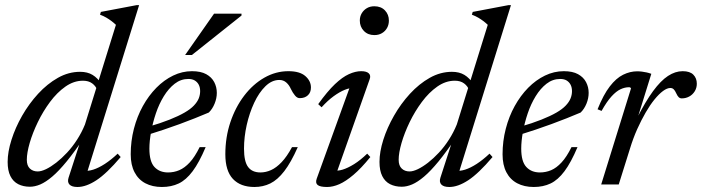

<svg xmlns="http://www.w3.org/2000/svg" viewBox="-20 -736 2800 766"><path d="M368.5 -375.5Q362.5 -392.5 348 -403.2Q333.5 -414 311 -414Q274.5 -414 241 -390.5Q207.5 -367 179.5 -329.2Q151.5 -291.5 130.8 -248.5Q110 -205.5 98.5 -165.8Q87 -126 87 -98.5Q87 -75 99.2 -63.5Q111.5 -52 130.5 -52Q144.5 -52 163.8 -61.2Q183 -70.5 204.5 -87.2Q226 -104 247.5 -127Q269 -150 287.5 -178.8Q306 -207.5 319 -239.5L442.5 -637Q433.5 -645.5 424.5 -652.2Q415.5 -659 404.5 -665.5Q393.5 -672 379 -677.5L382.5 -688.5L525 -715.5H535L324 -37L314.5 -55Q330.5 -52.5 352 -59.2Q373.5 -66 398.5 -82.2Q423.5 -98.5 449.5 -123L461.5 -109.5Q405.5 -43.5 364.5 -16.8Q323.5 10 289 10Q266.5 10 257.2 0.2Q248 -9.5 253.5 -27L306.5 -190.5H318Q278 -131 246.2 -92.2Q214.5 -53.5 188.5 -31.5Q162.5 -9.5 140.8 -0.2Q119 9 99.5 9Q73 9 52.8 -1.2Q32.5 -11.5 21.5 -33.5Q10.5 -55.5 10.5 -90Q10.5 -130 25.8 -178.2Q41 -226.5 68.2 -274.2Q95.5 -322 132 -361.8Q168.5 -401.5 211 -425.5Q253.5 -449.5 299.5 -449.5Q329 -449.5 349.2 -437.2Q369.5 -425 385 -401Z M731.5 -421Q701.5 -421 677 -402Q652.5 -383 633.5 -352Q614.5 -321 602 -284Q589.5 -247 582.8 -210Q576 -173 576 -143Q576 -91.5 596.2 -69.8Q616.5 -48 650.5 -48Q674 -48 695.2 -57Q716.5 -66 736.8 -87.8Q757 -109.5 776.5 -149H800.5Q774.5 -87.5 748.5 -52.8Q722.5 -18 693 -4Q663.5 10 626 10Q588 10 560 -4.8Q532 -19.5 516.8 -48.8Q501.5 -78 501.5 -120.5Q501.5 -173 514.2 -222.2Q527 -271.5 550 -313Q573 -354.5 603.8 -385.8Q634.5 -417 670.8 -434.5Q707 -452 746 -452Q781 -452 802.8 -440Q824.5 -428 834.8 -408.2Q845 -388.5 845 -365.5Q845 -344 836.2 -322.5Q827.5 -301 813 -287Q787 -276 757.5 -264.2Q728 -252.5 696.8 -241Q665.5 -229.5 633.5 -218.8Q601.5 -208 569 -198L571 -230Q621 -244.5 656.8 -258.8Q692.5 -273 716.2 -286.8Q740 -300.5 753.5 -314.8Q767 -329 772.8 -343.2Q778.5 -357.5 778.5 -372.5Q778.5 -387 773 -397.8Q767.5 -408.5 757.2 -414.8Q747 -421 731.5 -421ZM718.5 -516.5 834 -681.5H943.5V-674L745.5 -516.5Z M1094.5 -417Q1064.5 -417 1038.8 -391.8Q1013 -366.5 994 -325.8Q975 -285 964.2 -237Q953.5 -189 953.5 -143Q953.5 -91.5 969.8 -69.8Q986 -48 1019 -48Q1040.5 -48 1061.5 -57.5Q1082.5 -67 1103.5 -89Q1124.5 -111 1145 -149H1168Q1141 -88 1114.2 -53.2Q1087.5 -18.5 1058.5 -4.2Q1029.5 10 995 10Q939.5 10 909.2 -22.2Q879 -54.5 879 -120.5Q879 -188.5 899 -248.2Q919 -308 954 -354Q989 -400 1034.5 -426Q1080 -452 1130.5 -452Q1176 -452 1198.2 -432.5Q1220.5 -413 1220.5 -387Q1220.5 -367 1208.2 -355.8Q1196 -344.5 1176.5 -344.5Q1166 -344 1157 -354.8Q1148 -365.5 1140.5 -381Q1133.5 -397 1122 -407Q1110.5 -417 1094.5 -417Z M1243.5 -23 1378.5 -396.5 1392 -385Q1376.5 -386 1355.8 -377.8Q1335 -369.5 1311.2 -352.2Q1287.5 -335 1263 -308L1249.5 -320.5Q1286 -371.5 1316 -400Q1346 -428.5 1372 -440.2Q1398 -452 1421 -452Q1442.5 -452 1451.5 -443.2Q1460.5 -434.5 1454.5 -419L1319.5 -37L1310.5 -56Q1326 -53 1346.8 -59.2Q1367.5 -65.5 1392.8 -81.2Q1418 -97 1445 -123L1457.5 -109.5Q1421 -64.5 1390.2 -38.5Q1359.5 -12.5 1333.8 -1.2Q1308 10 1285 10Q1257 10 1247.2 2Q1237.5 -6 1243.5 -23ZM1415.5 -654Q1415.5 -670 1423 -682.8Q1430.5 -695.5 1443.2 -703.2Q1456 -711 1473.5 -711Q1500 -711 1515.8 -694.5Q1531.5 -678 1531.5 -654Q1531.5 -637.5 1524.2 -624.5Q1517 -611.5 1504 -603.8Q1491 -596 1473.5 -596Q1447.5 -596 1431.5 -612.8Q1415.5 -629.5 1415.5 -654Z M1852 -375.5Q1846 -392.5 1831.5 -403.2Q1817 -414 1794.5 -414Q1758 -414 1724.5 -390.5Q1691 -367 1663 -329.2Q1635 -291.5 1614.2 -248.5Q1593.5 -205.5 1582 -165.8Q1570.5 -126 1570.5 -98.5Q1570.5 -75 1582.8 -63.5Q1595 -52 1614 -52Q1628 -52 1647.2 -61.2Q1666.5 -70.5 1688 -87.2Q1709.5 -104 1731 -127Q1752.5 -150 1771 -178.8Q1789.5 -207.5 1802.5 -239.5L1926 -637Q1917 -645.5 1908 -652.2Q1899 -659 1888 -665.5Q1877 -672 1862.5 -677.5L1866 -688.5L2008.5 -715.5H2018.5L1807.5 -37L1798 -55Q1814 -52.5 1835.5 -59.2Q1857 -66 1882 -82.2Q1907 -98.5 1933 -123L1945 -109.5Q1889 -43.5 1848 -16.8Q1807 10 1772.5 10Q1750 10 1740.8 0.2Q1731.5 -9.5 1737 -27L1790 -190.5H1801.5Q1761.5 -131 1729.8 -92.2Q1698 -53.5 1672 -31.5Q1646 -9.5 1624.2 -0.2Q1602.5 9 1583 9Q1556.5 9 1536.2 -1.2Q1516 -11.5 1505 -33.5Q1494 -55.5 1494 -90Q1494 -130 1509.2 -178.2Q1524.5 -226.5 1551.8 -274.2Q1579 -322 1615.5 -361.8Q1652 -401.5 1694.5 -425.5Q1737 -449.5 1783 -449.5Q1812.5 -449.5 1832.8 -437.2Q1853 -425 1868.5 -401Z M2215 -421Q2185 -421 2160.5 -402Q2136 -383 2117 -352Q2098 -321 2085.5 -284Q2073 -247 2066.2 -210Q2059.5 -173 2059.5 -143Q2059.5 -91.5 2079.8 -69.8Q2100 -48 2134 -48Q2157.5 -48 2178.8 -57Q2200 -66 2220.2 -87.8Q2240.5 -109.5 2260 -149H2284Q2258 -87.5 2232 -52.8Q2206 -18 2176.5 -4Q2147 10 2109.5 10Q2071.5 10 2043.5 -4.8Q2015.5 -19.5 2000.2 -48.8Q1985 -78 1985 -120.5Q1985 -173 1997.8 -222.2Q2010.5 -271.5 2033.5 -313Q2056.5 -354.5 2087.2 -385.8Q2118 -417 2154.2 -434.5Q2190.5 -452 2229.5 -452Q2264.5 -452 2286.2 -440Q2308 -428 2318.2 -408.2Q2328.5 -388.5 2328.5 -365.5Q2328.5 -344 2319.8 -322.5Q2311 -301 2296.5 -287Q2270.5 -276 2241 -264.2Q2211.5 -252.5 2180.2 -241Q2149 -229.5 2117 -218.8Q2085 -208 2052.5 -198L2054.5 -230Q2104.5 -244.5 2140.2 -258.8Q2176 -273 2199.8 -286.8Q2223.5 -300.5 2237 -314.8Q2250.5 -329 2256.2 -343.2Q2262 -357.5 2262 -372.5Q2262 -387 2256.5 -397.8Q2251 -408.5 2240.8 -414.8Q2230.5 -421 2215 -421Z M2497.5 -383.5Q2496.5 -385.5 2494.8 -386.8Q2493 -388 2489.5 -388Q2473 -388 2455.8 -380Q2438.5 -372 2419.8 -351.5Q2401 -331 2380 -293.5L2364 -300Q2387.5 -358.5 2412.8 -391.2Q2438 -424 2465.8 -437.8Q2493.5 -451.5 2522 -451.5Q2532 -451.5 2541.5 -450.2Q2551 -449 2560 -447Q2569 -445 2578.5 -441.5L2523 -263H2520.5Q2555 -331 2585.5 -372.5Q2616 -414 2645 -433Q2674 -452 2703.5 -452Q2732.5 -452 2746.2 -438Q2760 -424 2760 -402Q2760 -385 2751.5 -371.5Q2743 -358 2729.5 -350.8Q2716 -343.5 2700 -343.5Q2693 -343.5 2688 -348Q2683 -352.5 2678 -363.5Q2673 -375 2667.5 -380Q2662 -385 2654.5 -385Q2641.5 -385 2625.2 -373Q2609 -361 2591.2 -339.2Q2573.5 -317.5 2556 -287.2Q2538.5 -257 2522.2 -220.8Q2506 -184.5 2493.5 -143.5L2448.5 0H2378.5Z"/></svg>

Font: Newsreader 28pt
Style: Italic
Weight: 400
Italic angle: -17°
Version: Version 1.003